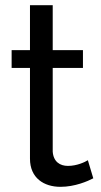

<svg xmlns="http://www.w3.org/2000/svg" viewBox="-20 -716 392 743"><path d="M320 -96C309 -89 278 -74 243 -74C212 -74 187 -90 184 -129V-453H301V-522H184V-696H96V-522H25V-453H96V-102C96 -27 150 7 214 7C270 7 320 -15 341 -26Z"/></svg>

Font: Raleway Med
Style: Regular
Weight: 500
Designer: Matt McInerney, Pablo Impallari, Rodrigo Fuenzalida
Foundry: Matt McInerney, Pablo Impallari, Rodrigo Fuenzalida
Version: Version 3.00 July 28, 2015